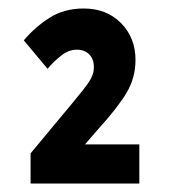

<svg xmlns="http://www.w3.org/2000/svg" viewBox="-20 -722 410 452"><path d="M52 -290V-361L151 -480Q177 -511 189 -528.5Q201 -546 201 -564Q201 -583 190 -594Q179 -605 161 -605Q142 -605 124.5 -591.5Q107 -578 92 -560L36 -627Q62 -658 96.5 -680Q131 -702 177 -702Q231 -702 265 -667.5Q299 -633 299 -581Q299 -538 277 -502Q255 -466 212 -419L180 -382H308V-290Z"/></svg>

Font: Radio Canada Condensed
Style: Bold
Weight: 700
Width: 3
Designer: Charles Daoud, Etienne Aubert Bonn, Alexandre Saumier Demers, Jacques Le Bailly
Foundry: Radio-Canada
Version: Version 2.104; ttfautohint (v1.8.4.7-5d5b);gftools[0.9.28.de